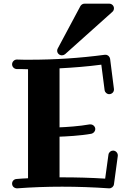

<svg xmlns="http://www.w3.org/2000/svg" viewBox="-20 -1019 699 1048"><path d="M623 -168C623 -170 623 -171 623 -172C623 -183 613 -197 597 -197C585 -197 574 -188 572 -175L554 -44C475 -49 396 -51 319 -51C315 -51 310 -51 305 -51V-273C336 -274 419 -278 479 -289C491 -292 500 -302 500 -315C500 -328 488 -340 474 -340C472 -340 471 -340 469 -340C415 -330 337 -325 305 -324V-646C382 -650 458 -656 533 -666L551 -527C553 -514 564 -505 576 -505C589 -505 602 -515 602 -530C602 -531 602 -532 602 -533L581 -698C579 -710 569 -720 556 -720C554 -720 553 -720 552 -720C417 -702 280 -693 142 -693C119 -693 96 -693 72 -694C58 -694 46 -682 46 -668C46 -654 57 -643 71 -642C92 -642 112 -642 133 -641V-46C112 -45 91 -44 70 -42C56 -41 46 -30 46 -17C46 -2 57 8 72 9C72 9 73 9 74 9C153 3 235 0 319 0C403 0 488 3 575 9C575 9 576 9 576 9C589 9 600 0 602 -13ZM602 -974C602 -987 591 -999 576 -999H442C432 -999 424 -994 419 -986L295 -754C293 -751 292 -746 292 -742C292 -729 303 -717 318 -717C324 -717 330 -719 335 -723L593 -954C599 -959 602 -966 602 -974Z"/></svg>

Font: Ribeye
Style: Regular
Weight: 400
Designer: Astigmatic (AOETI)
Foundry: Astigmatic (AOETI)
Version: Version 1.000